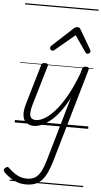

<svg xmlns="http://www.w3.org/2000/svg" viewBox="-143 -1046 844 1601"><g transform="rotate(5 279.0 -245.5)"><path d="M161 15Q125 15 100 -3Q75 -21 68.5 -60Q62 -99 80 -162L178 -495Q182 -506 188 -510.5Q194 -515 208 -515Q224 -515 230.5 -509Q237 -503 233 -491L135 -159Q123 -118 122.5 -90Q122 -62 135 -48.5Q148 -35 174 -35Q205 -35 245 -57.5Q285 -80 330 -130Q375 -180 421 -260Q467 -340 510 -455L521 -495Q525 -506 531.5 -510.5Q538 -515 551 -515Q569 -515 573.5 -508Q578 -501 575 -489L351 284Q329 361 302.5 410.5Q276 460 237.5 483.5Q199 507 139 507Q101 507 68.5 496.5Q36 486 7 466.5Q-22 447 -47 422Q-55 414 -56.5 405Q-58 396 -46 385Q-35 375 -28 375Q-21 375 -13 383Q23 418 60 438Q97 458 143 458Q186 458 213.5 439Q241 420 260.5 381Q280 342 297 282L449 -245Q412 -174 373.5 -124Q335 -74 297 -43.5Q259 -13 224.5 1Q190 15 161 15ZM261 -623Q253 -623 246 -630Q239 -637 239 -645Q239 -650 241 -654Q243 -658 247 -662L423 -825Q431 -832 438 -834.5Q445 -837 453 -837Q460 -837 466.5 -834Q473 -831 477 -824L573 -660Q575 -655 576.5 -651.5Q578 -648 578 -644Q578 -635 569.5 -629Q561 -623 553 -623Q547 -623 543 -626Q539 -629 536 -634L443 -769L282 -634Q276 -629 271 -626Q266 -623 261 -623ZM0 478H615V488H0ZM0 -20H615V0H0ZM0 -505H615V-500H0ZM0 -998H615V-988H0Z"/></g></svg>

Font: Playwrite AU SA Guides
Style: Regular
Weight: 400
Designer: Veronika Burian, José Scaglione
Foundry: TypeTogether
Version: Version 1.003